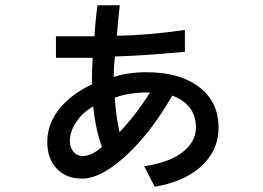

<svg xmlns="http://www.w3.org/2000/svg" viewBox="-20 -584 1002 731"><path d="M666 2Q726 -40 726 -98Q726 -186 636 -220Q560 -88 471 -2Q369 96 292 96Q231 96 195.5 57.5Q160 19 160 -43Q160 -114 208 -172Q252 -226 330 -263Q330 -325 333 -364H193V-446H340Q342 -494 351 -564H436Q427 -484 425 -448Q538 -449 684 -470V-387Q529 -372 418 -369Q413 -333 413 -291Q467 -309 538 -309Q662 -309 735 -255Q812 -199 812 -98Q812 -2 731 62Q669 110 569 127L529 49Q619 35 666 2ZM551 -232Q472 -233 417 -212Q422 -138 435 -81Q499 -148 551 -232ZM271 -120Q246 -85 246 -46Q246 -23 259.5 -6.5Q273 10 295 10Q330 10 368 -25Q344 -89 335 -179Q292 -154 271 -120Z"/></svg>

Font: Gmarket Sans TTF Medium
Style: Regular
Weight: 500
Designer: Creative Director : Sungho Lee; Art Director : Kiwoong Choi; Project Manager : Sori Yang, Jongwook Yoon; Font Designer :
Foundry: Sandoll Inc.
Version: Version 1.000;hotconv 1.0.109;makeotfexe 2.5.65596